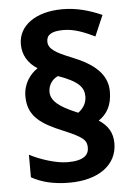

<svg xmlns="http://www.w3.org/2000/svg" viewBox="-55 -806 595 858"><g transform="rotate(-5 243.0 -377.5)"><path d="M59 -391C59 -302 116 -264 216 -223C302 -187 317 -172 317 -139C317 -107 295 -82 222 -82C172 -82 103 -104 52 -130V-29C97 -4 151 10 222 10C354 10 437 -52 437 -148C437 -196 416 -229 376 -255C412 -279 437 -316 437 -381C437 -460 375 -509 282 -546C209 -575 178 -594 178 -627C178 -657 201 -672 254 -672C304 -672 350 -652 394 -631L434 -724C379 -748 323 -765 257 -765C138 -765 59 -709 59 -625C59 -576 83 -538 124 -512C89 -488 59 -448 59 -391ZM168 -402C168 -435 189 -460 212 -469C303 -437 326 -408 326 -368C326 -334 307 -312 288 -298L281 -301C204 -333 168 -362 168 -402Z"/></g></svg>

Font: Noto Sans Javanese
Style: Bold
Weight: 700
Designer: Monotype Design Team
Foundry: Monotype Imaging Inc.
Version: Version 2.005